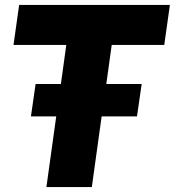

<svg xmlns="http://www.w3.org/2000/svg" viewBox="-20 -762 712 782"><path d="M435 -579 413 -420H557L538 -288H394L354 0H169L209 -288H106L125 -420H228L250 -579H35L58 -742H672L649 -579Z"/></svg>

Font: Morrison ExtraBold
Style: Regular
Weight: 800
Designer: Pablo Impallari, Rodrigo Fuenzalida (Modified by Dan O. Williams)
Version: Version 0.03;June 6, 2019;FontCreator 11.5.0.2425 64-bit; tt